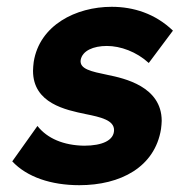

<svg xmlns="http://www.w3.org/2000/svg" viewBox="-20 -538 528 564"><path d="M213 6C334 6 435 -47 453 -159C454 -168 455 -176 455 -183C455 -284 345 -308 296 -318C248 -328 213 -335 217 -362C222 -389 254 -403 294 -403C334 -403 381 -386 417 -353L488 -448C436 -498 372 -518 308 -518C203 -518 96 -464 79 -356C78 -347 77 -338 77 -330C77 -234 174 -215 231 -203C276 -194 315 -185 315 -156C315 -126 281 -110 227 -110C167 -111 119 -131 90 -168L16 -64C59 -18 130 6 213 6Z"/></svg>

Font: Arthouse Owned
Style: Bold Italic
Weight: 700
Italic angle: -10°
Designer: Jeremy Tribby
Foundry: Tribby Type
Version: Version 1.000;PS 001.000;hotconv 1.0.88;makeotf.lib2.5.64775